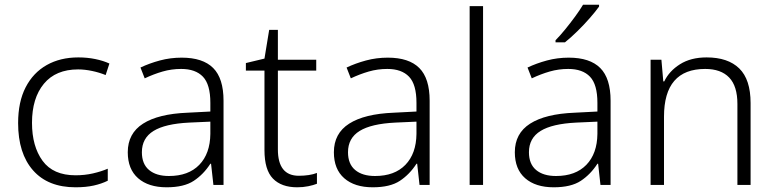

<svg xmlns="http://www.w3.org/2000/svg" viewBox="-20 -786 3293 816"><path d="M301 10Q184 10 120.5 -62Q57 -134 57 -263Q57 -353 89 -415Q121 -477 178.5 -509.5Q236 -542 313 -542Q351 -542 385 -535Q419 -528 445 -516L429 -467Q402 -478 371 -484.5Q340 -491 312 -491Q217 -491 166.5 -430Q116 -369 116 -264Q116 -164 161 -102.5Q206 -41 301 -41Q340 -41 375 -49Q410 -57 438 -69V-18Q412 -5 378.5 2.5Q345 10 301 10Z M752 -541Q842 -541 886 -497Q930 -453 930 -358V0H887L877 -90H874Q845 -45 803.5 -17.5Q762 10 688 10Q611 10 567 -28.5Q523 -67 523 -139Q523 -219 588 -260.5Q653 -302 777 -307L874 -312V-349Q874 -427 842.5 -460Q811 -493 750 -493Q709 -493 671 -482Q633 -471 595 -453L577 -499Q615 -517 659.5 -529Q704 -541 752 -541ZM784 -265Q682 -260 632.5 -229.5Q583 -199 583 -139Q583 -89 613.5 -63.5Q644 -38 698 -38Q781 -38 827 -85.5Q873 -133 874 -217V-269Z M1250 -39Q1272 -39 1292 -42Q1312 -45 1327 -51V-5Q1312 1 1290 5.5Q1268 10 1243 10Q1176 10 1140 -27Q1104 -64 1104 -148V-486H1025V-518L1104 -537L1124 -659H1161V-532H1324V-486H1161V-151Q1161 -39 1250 -39Z M1628 -541Q1718 -541 1762 -497Q1806 -453 1806 -358V0H1763L1753 -90H1750Q1721 -45 1679.5 -17.5Q1638 10 1564 10Q1487 10 1443 -28.5Q1399 -67 1399 -139Q1399 -219 1464 -260.5Q1529 -302 1653 -307L1750 -312V-349Q1750 -427 1718.5 -460Q1687 -493 1626 -493Q1585 -493 1547 -482Q1509 -471 1471 -453L1453 -499Q1491 -517 1535.5 -529Q1580 -541 1628 -541ZM1660 -265Q1558 -260 1508.5 -229.5Q1459 -199 1459 -139Q1459 -89 1489.5 -63.5Q1520 -38 1574 -38Q1657 -38 1703 -85.5Q1749 -133 1750 -217V-269Z M2033 0H1976V-760H2033Z M2397 -541Q2487 -541 2531 -497Q2575 -453 2575 -358V0H2532L2522 -90H2519Q2490 -45 2448.5 -17.5Q2407 10 2333 10Q2256 10 2212 -28.5Q2168 -67 2168 -139Q2168 -219 2233 -260.5Q2298 -302 2422 -307L2519 -312V-349Q2519 -427 2487.5 -460Q2456 -493 2395 -493Q2354 -493 2316 -482Q2278 -471 2240 -453L2222 -499Q2260 -517 2304.5 -529Q2349 -541 2397 -541ZM2429 -265Q2327 -260 2277.5 -229.5Q2228 -199 2228 -139Q2228 -89 2258.5 -63.5Q2289 -38 2343 -38Q2426 -38 2472 -85.5Q2518 -133 2519 -217V-269ZM2526 -758Q2511 -737 2486.5 -709Q2462 -681 2434 -653.5Q2406 -626 2381 -606H2341V-615Q2360 -634 2382 -661Q2404 -688 2424.5 -716Q2445 -744 2458 -766H2526Z M2983 -542Q3074 -542 3122 -495Q3170 -448 3170 -348V0H3114V-344Q3114 -420 3079 -456.5Q3044 -493 2977 -493Q2802 -493 2802 -290V0H2745V-532H2791L2799 -440H2803Q2824 -484 2870 -513Q2916 -542 2983 -542Z"/></svg>

Font: Noto Sans Arabic Light
Style: Regular
Weight: 300
Designer: Monotype Design Team, Nadine Chahine, Nizar Qandah and Khaled Hosny
Foundry: Monotype Imaging Inc.
Version: Version 2.012; ttfautohint (v1.8.4.7-5d5b)